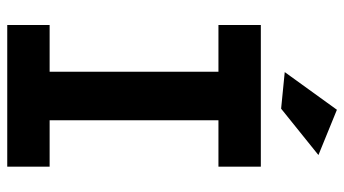

<svg xmlns="http://www.w3.org/2000/svg" viewBox="-230 -720 950 530"><g transform="rotate(90 245.0 -455.0)"><path d="M283 -910 408 -859 280 -756 179 -766ZM440 -583H312V-117H440V0H49V-117H178V-583H49V-700H440Z"/></g></svg>

Font: TypoPRO Montserrat Alternates
Style: Regular
Weight: 500
Designer: Julieta Ulanovsky
Foundry: Julieta Ulanovsky
Version: Version 6.001